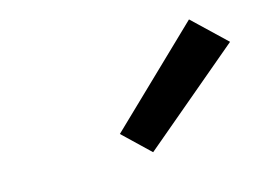

<svg xmlns="http://www.w3.org/2000/svg" viewBox="-53 -922 657 476"><g transform="rotate(-15 275.0 -683.5)"><path d="M289 -536 221 -601 460 -831 544 -751Z"/></g></svg>

Font: Lode
Style: Bold Italic
Weight: 700
Italic angle: -11°
Monospace: yes
Designer: Belleve Invis
Foundry: Belleve Invis
Version: Version 29.2.0; ttfautohint (v1.8.3)